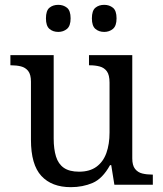

<svg xmlns="http://www.w3.org/2000/svg" viewBox="-20 -764 675 794"><path d="M273 10Q194 10 151 -36.5Q108 -83 108 -186V-426Q108 -456 96.5 -470.5Q85 -485 66.5 -489.5Q48 -494 26 -494H23V-536H202V-191Q202 -148 211.5 -117Q221 -86 244 -70Q267 -54 307 -54Q351 -54 379 -74.5Q407 -95 420 -131.5Q433 -168 433 -216V-422Q433 -454 422 -469Q411 -484 392.5 -489Q374 -494 351 -494H348V-536H527V-109Q527 -80 538.5 -65.5Q550 -51 568.5 -46.5Q587 -42 609 -42H612V0H453L440 -81H435Q404 -25 363 -7.5Q322 10 273 10ZM411 -632Q389 -632 374.5 -644.5Q360 -657 360 -688Q360 -720 374.5 -732Q389 -744 411 -744Q432 -744 447 -732Q462 -720 462 -688Q462 -657 447 -644.5Q432 -632 411 -632ZM221 -632Q199 -632 184.5 -644.5Q170 -657 170 -688Q170 -720 184.5 -732Q199 -744 221 -744Q242 -744 257 -732Q272 -720 272 -688Q272 -657 257 -644.5Q242 -632 221 -632Z"/></svg>

Font: Noto Serif Khmer
Style: Regular
Weight: 400
Designer: Danh Hong and the Monotype Design Team
Foundry: Monotype Imaging Inc.
Version: Version 2.003